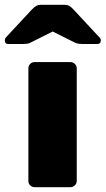

<svg xmlns="http://www.w3.org/2000/svg" viewBox="-66 -778 439 798"><path d="M78 0Q67 0 59.5 -7.5Q52 -15 52 -26V-494Q52 -505 59.5 -512.5Q67 -520 78 -520H226Q237 -520 245 -512.5Q253 -505 253 -494V-26Q253 -15 245 -7.5Q237 0 226 0ZM-31 -595Q-46 -595 -46 -610Q-46 -618 -40 -624L67 -739Q78 -750 85.5 -754Q93 -758 103 -758H203Q213 -758 221 -754Q229 -750 239 -739L346 -624Q353 -618 353 -610Q353 -595 337 -595H280Q271 -595 262 -596Q253 -597 243 -602L153 -647L63 -602Q55 -597 45 -596Q35 -595 26 -595Z"/></svg>

Font: Rubik Light ExtraBold
Style: Regular
Weight: 800
Version: Version 2.104